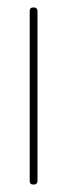

<svg xmlns="http://www.w3.org/2000/svg" viewBox="-20 -497 181 517"><path d="M70 0Q60 0 60 -10V-467Q60 -477 70 -477Q81 -477 81 -467V-10Q81 0 70 0Z"/></svg>

Font: Zen Loop
Style: Regular
Weight: 400
Designer: Yoshimichi Ohira
Foundry: A-1 Corp ZenFonts
Version: Version 1.000; ttfautohint (v1.8.3)